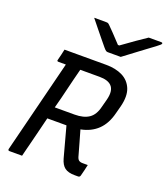

<svg xmlns="http://www.w3.org/2000/svg" viewBox="-167 -1061 1022 1177"><g transform="rotate(20 344.0 -472.0)"><path d="M116 0H34Q23 0 25 -11Q64 -165 101 -314Q138 -463 177 -617H129Q117 -617 121 -628Q126 -646 130 -664Q134 -682 138 -700H411Q472 -700 516.5 -678Q561 -656 580 -610Q599 -564 581 -492L568 -443Q550 -370 507 -328.5Q464 -287 397 -274Q408 -236 419 -197Q430 -158 441 -119Q446 -98 455 -91Q464 -84 480 -84H514Q510 -65 505.5 -46.5Q501 -28 496 -9Q493 2 482 2H460Q417 2 394.5 -15Q372 -32 361 -72Q348 -121 334.5 -170Q321 -219 308 -268H183Q173 -227 162.5 -185Q152 -143 141 -99Q134 -73 128 -48Q122 -23 116 0ZM237 -481Q229 -447 220.5 -413.5Q212 -380 203 -347H332Q391 -347 425.5 -370.5Q460 -394 473 -449L487 -502Q503 -565 475 -593Q451 -617 397 -617H271Q262 -583 253.5 -548.5Q245 -514 237 -481ZM477 -776H393Q386 -776 380.5 -779.5Q375 -783 364 -796Q355 -807 333.5 -833Q312 -859 287.5 -889.5Q263 -920 242 -946H318Q329 -946 333 -944Q337 -942 344 -935Q357 -922 380 -898.5Q403 -875 436 -839Q440 -839 445 -839Q493 -874 530.5 -900Q568 -926 598 -946H678Q690 -946 688 -939Q687 -935 682 -930.5Q677 -926 659 -912Q643 -900 618.5 -882Q594 -864 567.5 -844Q541 -824 517 -806Q493 -788 477 -776Z"/></g></svg>

Font: Recursive Mn Lnr St
Style: Italic
Weight: 400
Italic angle: -15°
Monospace: yes
Version: Version 1.079;hotconv 1.0.112;makeotfexe 2.5.65598; ttfautoh